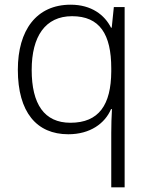

<svg xmlns="http://www.w3.org/2000/svg" viewBox="-20 -562 639 818"><path d="M454 4V236H511V-532H465L456 -444H453C426 -498 370 -542 281 -542C135 -542 56 -433 56 -265C56 -84 136 10 271 10C364 10 427 -36 453 -97H457C455 -69 454 -24 454 4ZM280 -39C169 -39 115 -118 115 -264C115 -407 173 -493 287 -493C405 -493 454 -416 454 -271V-257C453 -116 402 -39 280 -39Z"/></svg>

Font: Noto Sans Gurmukhi Light
Style: Regular
Weight: 300
Designer: Jelle Bosma - Monotype Design Team
Foundry: Monotype Imaging Inc.
Version: Version 2.004